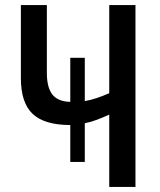

<svg xmlns="http://www.w3.org/2000/svg" viewBox="-20 -734 628 754"><path d="M512 -714V0H409V-284Q385 -273 361.5 -264Q338 -255 313 -250V-98H256V-243Q155 -243 108.5 -286.5Q62 -330 62 -427V-714H164V-448Q164 -390 186 -362.5Q208 -335 256 -334V-507H313V-337Q336 -341 360 -349Q384 -357 409 -368V-714Z"/></svg>

Font: Noto Sans Condensed Medium
Style: Regular
Weight: 500
Width: 3
Designer: Monotype Design Team
Foundry: Monotype Imaging Inc.
Version: Version 2.013; ttfautohint (v1.8.4.7-5d5b)